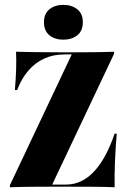

<svg xmlns="http://www.w3.org/2000/svg" viewBox="-20 -789 545 809"><path d="M21.8 0V-8.9L282.3 -559.7H250.8Q204.8 -559.7 166.5 -542.3Q128.2 -525 99.2 -491.1Q70.2 -457.3 52.4 -409.7H42.7Q46.8 -457.3 48 -497.6Q49.2 -537.9 47.6 -571Q79.8 -570.2 127 -569.4Q174.2 -568.5 245.2 -568.5H278.2Q321.8 -568.5 369.8 -569Q417.7 -569.4 460.5 -571V-562.1L200 -11.3H258.9Q293.5 -11.3 324.2 -26.6Q354.8 -41.9 380.2 -70.6Q405.6 -99.2 426.2 -138.7Q446.8 -178.2 462.9 -225.8H471.8Q466.9 -166.1 464.5 -109.3Q462.1 -52.4 462.9 0Q429.8 -1.6 381.9 -2Q333.9 -2.4 260.5 -2.4H206.5Q161.3 -2.4 112.9 -2Q64.5 -1.6 21.8 0ZM246.8 -621.8Q211.3 -621.8 188.3 -640.3Q165.3 -658.9 165.3 -695.2Q165.3 -731.5 188.3 -750Q211.3 -768.5 246.8 -768.5Q282.3 -768.5 305.6 -750Q329 -731.5 329 -695.2Q329 -658.9 305.6 -640.3Q282.3 -621.8 246.8 -621.8Z"/></svg>

Font: Playfair 144pt SemiCondensed Black
Style: Regular
Weight: 900
Width: 4
Designer: Claus Eggers Sørensen
Foundry: Claus Eggers Sørensen
Version: Version 2.203